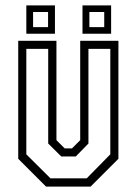

<svg xmlns="http://www.w3.org/2000/svg" viewBox="-20 -691 506 711"><path d="M150.5 0 47.5 -103V-540H189V-172L219.5 -141.5H246.5L277 -172V-540H418.5V-103L315.5 0ZM167 -30.5H301L388.5 -119.5V-510H307.5V-159.5L260.5 -111.5H207L158.5 -159.5V-510H77.5V-119.5ZM285.5 -566V-671H391.5V-566ZM77.5 -566V-671H183.5V-566ZM102.5 -590.5H158V-646.5H102.5ZM311 -590.5H366V-646.5H311Z"/></svg>

Font: Tourney Condensed Light
Style: Regular
Weight: 300
Width: 3
Designer: Tyler Finck
Foundry: Etcetera Type Co
Version: Version 1.010; ttfautohint (v1.8.3)